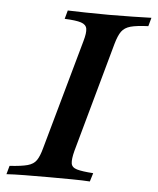

<svg xmlns="http://www.w3.org/2000/svg" viewBox="-62 -611 535 651"><g transform="rotate(5 206.0 -285.5)"><path d="M-16.1 0 -8.1 -29Q32.3 -31.5 52.8 -37.1Q73.4 -42.7 83.1 -56.9Q92.7 -71 100 -98.4L204.8 -472.6Q212.9 -500.8 210.5 -514.9Q208.1 -529 190.7 -534.7Q173.4 -540.3 134.7 -541.9L142.7 -571Q166.9 -570.2 202.8 -569.4Q238.7 -568.5 283.1 -568.5Q326.6 -568.5 364.1 -569.4Q401.6 -570.2 427.4 -571L419.4 -541.9Q379.8 -540.3 359.3 -534.7Q338.7 -529 328.6 -514.9Q318.5 -500.8 310.5 -472.6L206.5 -98.4Q199.2 -70.2 201.2 -56Q203.2 -41.9 221 -36.7Q238.7 -31.5 276.6 -29L267.7 0Q244.4 -1.6 207.7 -2Q171 -2.4 127.4 -2.4Q82.3 -2.4 45.2 -2Q8.1 -1.6 -16.1 0Z"/></g></svg>

Font: Playfair 5pt SemiExpanded Light SemiBold
Style: Italic
Weight: 600
Italic angle: -15.6°
Version: Version 2.001;gftools[0.9.30]